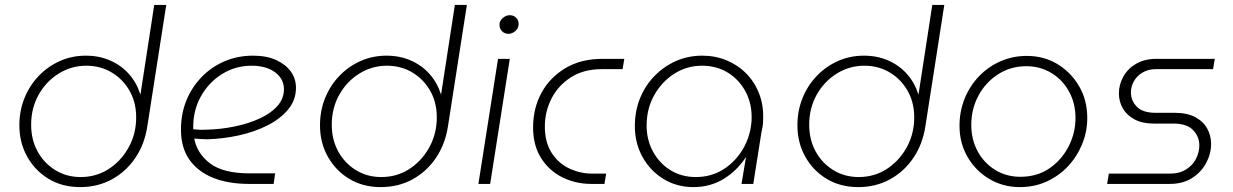

<svg xmlns="http://www.w3.org/2000/svg" viewBox="-20 -750 5028 783"><path d="M307 13Q234 13 178.5 -20.5Q123 -54 91 -111Q59 -168 59 -239Q59 -299 80 -350.5Q101 -402 138 -440.5Q175 -479 224 -501Q273 -523 330 -523Q385 -523 430 -503Q475 -483 506 -448Q537 -413 552 -366H553L609 -730H658L581 -236Q570 -163 532.5 -107Q495 -51 437 -19Q379 13 307 13ZM309 -28Q371 -28 420.5 -59Q470 -90 501 -142.5Q532 -195 535 -258Q538 -324 511.5 -374Q485 -424 438 -453Q391 -482 332 -482Q271 -482 219.5 -450Q168 -418 137.5 -363.5Q107 -309 107 -241Q107 -181 133 -133Q159 -85 205 -56.5Q251 -28 309 -28Z M995 0Q912 0 850 -24.5Q788 -49 753 -98Q718 -147 718 -222Q718 -286 740 -340Q762 -394 802 -435.5Q842 -477 895.5 -500Q949 -523 1012 -523Q1067 -523 1105.5 -505.5Q1144 -488 1165.5 -459Q1187 -430 1187 -392Q1187 -342 1155 -303.5Q1123 -265 1070.5 -238.5Q1018 -212 954.5 -198Q891 -184 827 -182Q813 -182 799 -183Q785 -184 772 -185Q784 -123 837.5 -83Q891 -43 998 -43H1102L1096 0ZM768 -223Q779 -222 791.5 -221Q804 -220 816 -221Q878 -222 936 -234Q994 -246 1039.5 -267Q1085 -288 1111.5 -318Q1138 -348 1138 -386Q1138 -428 1102 -455Q1066 -482 1006 -482Q940 -482 885.5 -448Q831 -414 799 -356.5Q767 -299 768 -227Q768 -226 768 -225.5Q768 -225 768 -223Z M1533 13Q1460 13 1404.5 -20.5Q1349 -54 1317 -111Q1285 -168 1285 -239Q1285 -299 1306 -350.5Q1327 -402 1364 -440.5Q1401 -479 1450 -501Q1499 -523 1556 -523Q1611 -523 1656 -503Q1701 -483 1732 -448Q1763 -413 1778 -366H1779L1835 -730H1884L1807 -236Q1796 -163 1758.5 -107Q1721 -51 1663 -19Q1605 13 1533 13ZM1535 -28Q1597 -28 1646.5 -59Q1696 -90 1727 -142.5Q1758 -195 1761 -258Q1764 -324 1737.5 -374Q1711 -424 1664 -453Q1617 -482 1558 -482Q1497 -482 1445.5 -450Q1394 -418 1363.5 -363.5Q1333 -309 1333 -241Q1333 -181 1359 -133Q1385 -85 1431 -56.5Q1477 -28 1535 -28Z M1931 0 2011 -510H2059L1979 0ZM2054 -612Q2038 -612 2027.5 -622.5Q2017 -633 2017 -649Q2017 -659 2022.5 -667.5Q2028 -676 2038 -682Q2048 -688 2059 -688Q2074 -688 2084.5 -678Q2095 -668 2095 -653Q2095 -640 2088.5 -631Q2082 -622 2072.5 -617Q2063 -612 2054 -612Z M2391 0Q2327 0 2273 -27Q2219 -54 2186.5 -105.5Q2154 -157 2154 -230Q2154 -309 2188.5 -372Q2223 -435 2286.5 -472.5Q2350 -510 2436 -510H2526L2519 -468H2434Q2360 -468 2308 -434.5Q2256 -401 2229 -348Q2202 -295 2202 -234Q2202 -170 2229.5 -127Q2257 -84 2301.5 -63Q2346 -42 2395 -42H2452L2445 0Z M2808 13Q2740 13 2686 -20Q2632 -53 2600.5 -109.5Q2569 -166 2569 -235Q2569 -297 2590 -349Q2611 -401 2649 -440Q2687 -479 2736.5 -501Q2786 -523 2844 -523Q2897 -523 2943 -504Q2989 -485 3023.5 -450Q3058 -415 3076.5 -366.5Q3095 -318 3092 -259Q3092 -246 3090 -233.5Q3088 -221 3085 -209L3052 0H3004L3022 -108H3021Q2985 -53 2930.5 -20Q2876 13 2808 13ZM2818 -28Q2880 -28 2929.5 -59Q2979 -90 3010 -142.5Q3041 -195 3045 -259Q3048 -323 3022 -373.5Q2996 -424 2949.5 -453Q2903 -482 2843 -482Q2781 -482 2730 -449.5Q2679 -417 2648 -362Q2617 -307 2617 -238Q2617 -179 2643.5 -131Q2670 -83 2715 -55.5Q2760 -28 2818 -28Z M3480 13Q3407 13 3351.5 -20.5Q3296 -54 3264 -111Q3232 -168 3232 -239Q3232 -299 3253 -350.5Q3274 -402 3311 -440.5Q3348 -479 3397 -501Q3446 -523 3503 -523Q3558 -523 3603 -503Q3648 -483 3679 -448Q3710 -413 3725 -366H3726L3782 -730H3831L3754 -236Q3743 -163 3705.5 -107Q3668 -51 3610 -19Q3552 13 3480 13ZM3482 -28Q3544 -28 3593.5 -59Q3643 -90 3674 -142.5Q3705 -195 3708 -258Q3711 -324 3684.5 -374Q3658 -424 3611 -453Q3564 -482 3505 -482Q3444 -482 3392.5 -450Q3341 -418 3310.5 -363.5Q3280 -309 3280 -241Q3280 -181 3306 -133Q3332 -85 3378 -56.5Q3424 -28 3482 -28Z M4139 13Q4070 13 4014 -20.5Q3958 -54 3925.5 -110.5Q3893 -167 3893 -237Q3893 -296 3914 -348Q3935 -400 3972.5 -439Q4010 -478 4060 -500Q4110 -522 4167 -522Q4237 -522 4292.5 -488.5Q4348 -455 4381 -398Q4414 -341 4414 -269Q4414 -213 4393 -162Q4372 -111 4335.5 -72Q4299 -33 4249 -10Q4199 13 4139 13ZM4141 -29Q4209 -29 4259 -63Q4309 -97 4337.5 -152Q4366 -207 4366 -269Q4366 -329 4339.5 -377Q4313 -425 4267.5 -452.5Q4222 -480 4165 -480Q4102 -480 4051 -447.5Q4000 -415 3970.5 -360.5Q3941 -306 3941 -240Q3941 -181 3967 -133Q3993 -85 4038.5 -57Q4084 -29 4141 -29Z M4495 0 4502 -42H4751Q4790 -42 4817 -59Q4844 -76 4857.5 -102.5Q4871 -129 4871 -157Q4871 -193 4845.5 -219.5Q4820 -246 4766 -246H4686Q4639 -246 4607 -263Q4575 -280 4559 -308Q4543 -336 4543 -369Q4543 -404 4560.5 -436.5Q4578 -469 4612.5 -489.5Q4647 -510 4696 -510H4934L4927 -468H4694Q4662 -468 4639 -454Q4616 -440 4604 -418.5Q4592 -397 4592 -373Q4592 -340 4616 -315Q4640 -290 4692 -290H4769Q4821 -290 4854 -272.5Q4887 -255 4903 -226Q4919 -197 4919 -163Q4919 -123 4899 -85.5Q4879 -48 4841.5 -24Q4804 0 4751 0Z"/></svg>

Font: MuseoModerno ExtraLight
Style: Italic
Weight: 250
Italic angle: -9°
Designer: Pablo Cosgaya, Héctor Gatti, Marcela Romero, and the Authors of The MuseoModerno Project.
Foundry: Omnibus-Type Team
Version: Version 1.003